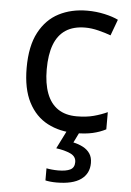

<svg xmlns="http://www.w3.org/2000/svg" viewBox="-55 -587 590 868"><g transform="rotate(5 240.0 -153.0)"><path d="M300 10Q229 10 173.5 -19Q118 -48 86.5 -109Q55 -170 55 -265Q55 -364 88 -426Q121 -488 177.5 -517Q234 -546 306 -546Q347 -546 385 -537.5Q423 -529 447 -517L420 -444Q396 -453 364 -461Q332 -469 304 -469Q250 -469 215 -446Q180 -423 163 -378Q146 -333 146 -266Q146 -202 163 -157Q180 -112 214 -89Q248 -66 299 -66Q343 -66 376.5 -75Q410 -84 438 -97V-19Q411 -5 378.5 2.5Q346 10 300 10ZM382 139Q382 187 345 213.5Q308 240 234 240Q219 240 205.5 238.5Q192 237 184 235V180Q193 182 208 183.5Q223 185 237 185Q273 185 292 175.5Q311 166 311 141Q311 115 284.5 103Q258 91 220 86L263 0H321L295 53Q319 58 339 68.5Q359 79 370.5 96Q382 113 382 139Z"/></g></svg>

Font: Noto Sans Gurmukhi
Style: Regular
Weight: 400
Designer: Jelle Bosma - Monotype Design Team
Foundry: Monotype Imaging Inc.
Version: Version 2.003